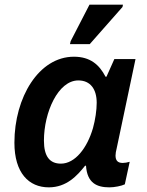

<svg xmlns="http://www.w3.org/2000/svg" viewBox="-20 -796 633 826"><path d="M281 -606H366L507 -766L509 -776H365L284 -619ZM190 10C266 10 312 -40 346 -83H350C355 -8 397 10 451 10C472 10 503 4 517 -3L538 -100C528 -97 517 -95 508 -95C486 -95 477 -106 477 -127C477 -136 479 -146 482 -158L563 -542H472L438 -466H434C407 -518 368 -552 298 -552C147 -552 42 -377 42 -182C42 -52 104 10 190 10ZM242 -92C194 -92 169 -123 169 -191C169 -313 230 -450 317 -450C370 -450 396 -411 396 -354C396 -322 390 -281 380 -245C355 -159 303 -92 242 -92Z"/></svg>

Font: Noto Sans SemiBold
Style: Italic
Weight: 600
Italic angle: -12°
Designer: Monotype Design Team
Foundry: Monotype Imaging Inc.
Version: Version 2.013